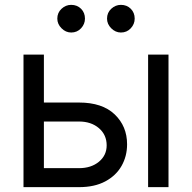

<svg xmlns="http://www.w3.org/2000/svg" viewBox="-20 -770 790 790"><path d="M148.9 -348.1H305.2Q400.9 -348.1 451.9 -299.3Q502.9 -250.5 502.9 -176.3Q502.9 -127.4 480.2 -87.4Q457.5 -47.4 413.3 -23.7Q369.1 0 305.2 0H76.7V-545.4H160.6V-78.1H305.2Q355 -78.1 387 -104.5Q418.9 -130.9 418.9 -171.9Q418.9 -215.3 387 -242.7Q355 -270 305.2 -270H148.9ZM589.4 0V-545.4H673.3V0ZM272.9 -636.2Q250.5 -636.2 233.2 -653.6Q215.8 -670.9 215.8 -693.4Q215.8 -717.8 233.2 -733.9Q250.5 -750 272.9 -750Q297.4 -750 313.5 -733.9Q329.6 -717.8 329.6 -693.4Q329.6 -670.9 313.5 -653.6Q297.4 -636.2 272.9 -636.2ZM477.5 -636.2Q455.1 -636.2 437.7 -653.6Q420.4 -670.9 420.4 -693.4Q420.4 -717.8 437.7 -733.9Q455.1 -750 477.5 -750Q502 -750 518.1 -733.9Q534.2 -717.8 534.2 -693.4Q534.2 -670.9 518.1 -653.6Q502 -636.2 477.5 -636.2Z"/></svg>

Font: Sahel VF Regular
Style: Regular
Weight: 400
Foundry: Saber Rastikerdar (saber.rastikerdar@gmail.com)
Version: Version 3.4.0